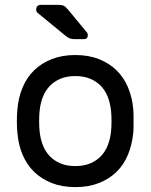

<svg xmlns="http://www.w3.org/2000/svg" viewBox="-20 -755 617 785"><path d="M49 0ZM288 -530Q342 -530 384 -513.5Q426 -497 456 -468Q486 -439 503.5 -397.5Q521 -356 525 -307Q526 -298 526 -285.5Q526 -273 526 -259.5Q526 -246 526 -233.5Q526 -221 525 -213Q520 -163 503 -122Q486 -81 456 -52Q426 -23 384 -6.5Q342 10 288 10Q234 10 192 -6.5Q150 -23 120 -52Q90 -81 72.5 -122Q55 -163 51 -213Q50 -221 49.5 -233.5Q49 -246 49 -259.5Q49 -273 49.5 -285.5Q50 -298 51 -307Q55 -356 72.5 -397.5Q90 -439 120 -468Q150 -497 192 -513.5Q234 -530 288 -530ZM434 -218Q436 -235 436 -259.5Q436 -284 434 -302Q431 -332 421 -358Q411 -384 393 -403Q375 -422 349 -433Q323 -444 288 -444Q253 -444 227 -433Q201 -422 183 -403Q165 -384 155 -358Q145 -332 142 -302Q140 -284 140 -259.5Q140 -235 142 -218Q145 -188 155 -162Q165 -136 183 -117Q201 -98 227 -87Q253 -76 288 -76Q323 -76 349 -87Q375 -98 393 -117Q411 -136 421 -162Q431 -188 434 -218ZM334 -624Q339 -619 339 -611Q339 -595 323 -595H286Q270 -595 261 -600Q252 -605 244 -612L133 -703Q128 -708 128 -715Q128 -735 147 -735H221Q232 -735 239.5 -732Q247 -729 258 -716Z"/></svg>

Font: Rubik
Style: Regular
Weight: 400
Designer: Hubert & Fischer
Foundry: Hubert & Fischer
Version: Version 1.002; ttfautohint (v1.6)